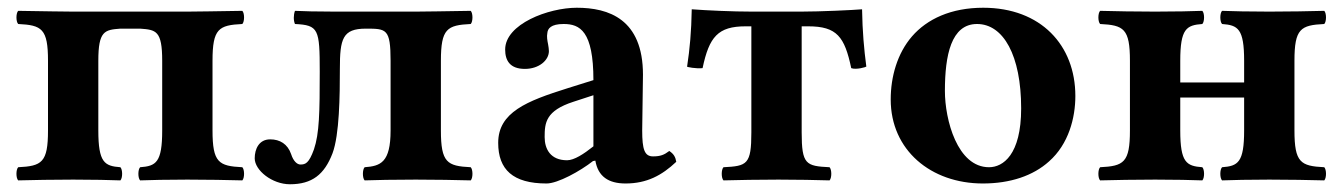

<svg xmlns="http://www.w3.org/2000/svg" viewBox="-20 -464 3468 496"><path d="M342 -390C383 -387 399 -385 399 -307V-127C399 -44 383 -35 342 -32C336 -26 336 -4 342 2C365 1 416 0 464 0C519 0 564 1 606 2C612 -4 612 -26 606 -32C545 -35 529 -44 529 -127V-307C529 -390 545 -399 606 -402C612 -408 612 -430 606 -436C563 -435 464 -434 464 -434H169C169 -434 70 -435 27 -436C21 -430 21 -408 27 -402C88 -399 104 -390 104 -307V-127C104 -44 88 -35 27 -32C21 -26 21 -4 27 2C69 1 114 0 169 0C217 0 268 1 291 2C297 -4 297 -26 291 -32C250 -35 234 -44 234 -127V-307C234 -384 250 -387 291 -390Z M1054 -434H845C796 -434 763 -435 742 -436C738 -425 738 -411 742 -402C803 -399 806 -389 806 -279C806 -174 805 -119 791 -78C778 -42 769 -39 756 -39C748 -39 738 -47 732 -66C723 -92 703 -104 678 -104C649 -104 638 -79 638 -55C638 -24 683 12 729 12C786 12 818 -13 839 -68C857 -116 858 -218 858 -286C858 -364 865 -390 925 -390C978 -390 989 -390 989 -307V-127C989 -44 963 -35 922 -32C916 -26 916 -4 922 2C945 1 1003 0 1054 0C1109 0 1154 1 1196 2C1202 -4 1202 -26 1196 -32C1135 -35 1119 -44 1119 -127V-307C1119 -390 1135 -399 1196 -402C1202 -408 1202 -430 1196 -436C1153 -435 1054 -434 1054 -434Z M1518 -49C1525 -8 1552 10 1596 10C1651 10 1690 -11 1727 -46C1725 -58 1721 -66 1709 -74C1696 -64 1686 -60 1667 -60C1645 -60 1639 -78 1639 -127L1641 -271C1641 -415 1552 -444 1470 -444C1397 -444 1285 -402 1285 -336C1285 -308 1297 -286 1336 -286C1372 -286 1398 -308 1398 -332C1398 -337 1397 -343 1396 -349C1394 -359 1392 -369 1394 -379C1395 -390 1403 -402 1436 -402C1478 -402 1513 -384 1513 -257L1446 -236C1341 -203 1267 -174 1267 -95C1267 -26 1305 10 1392 10C1421 10 1479 -22 1512 -48ZM1513 -218V-86C1488 -66 1463 -50 1445 -50C1402 -50 1387 -79 1387 -110C1387 -147 1390 -178 1461 -201Z M1921 -122C1921 -39 1910 -35 1849 -32C1843 -26 1843 -4 1849 2C1891 1 1936 0 1991 0C2043 0 2085 1 2123 2C2129 -4 2129 -26 2123 -32C2062 -35 2051 -39 2051 -122V-396H2068C2142 -396 2162 -369 2179 -288C2192 -283 2218 -291 2218 -292C2212 -338 2208 -382 2207 -440C2184 -438 2099 -434 2049 -434H1923C1873 -434 1807 -437 1767 -440C1766 -382 1762 -338 1755 -292C1753 -291 1779 -286 1795 -288C1812 -369 1835 -396 1906 -396H1921Z M2281 -207C2281 -76 2385 10 2519 10C2590 10 2649 -10 2690 -47C2741 -92 2758 -160 2758 -216C2758 -347 2669 -444 2520 -444C2437 -444 2375 -415 2336 -370C2298 -326 2281 -266 2281 -207ZM2504 -402C2572 -402 2618 -321 2618 -184C2618 -64 2571 -32 2535 -32C2453 -32 2421 -155 2421 -229C2421 -321 2437 -402 2504 -402Z M3194 -307V-251H3029V-307C3029 -390 3045 -399 3086 -402C3092 -408 3092 -430 3086 -436C3064 -435 3012 -434 2964 -434C2909 -434 2865 -435 2822 -436C2816 -430 2816 -408 2822 -402C2883 -399 2899 -390 2899 -307V-127C2899 -44 2883 -35 2822 -32C2816 -26 2816 -4 2822 2C2864 1 2909 0 2964 0C3012 0 3063 1 3086 2C3092 -4 3092 -26 3086 -32C3045 -35 3029 -44 3029 -127V-212H3194V-127C3194 -44 3178 -35 3137 -32C3131 -26 3131 -4 3137 2C3160 1 3211 0 3259 0C3314 0 3359 1 3401 2C3407 -4 3407 -26 3401 -32C3340 -35 3324 -44 3324 -127V-307C3324 -390 3340 -399 3401 -402C3407 -408 3407 -430 3401 -436C3358 -435 3314 -434 3259 -434C3211 -434 3159 -435 3137 -436C3131 -430 3131 -408 3137 -402C3178 -399 3194 -390 3194 -307Z"/></svg>

Font: Libertinus Serif
Style: Bold
Weight: 700
Designer: Philipp H. Poll, Khaled Hosny
Foundry: Caleb Maclennan
Version: Version 7.050;RELEASE